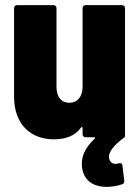

<svg xmlns="http://www.w3.org/2000/svg" viewBox="-20 -537 547 751"><path d="M303 -505V-197C303 -159 283 -135 251 -135C220 -135 201 -158 201 -196V-505C201 -512 196 -517 189 -517H47C40 -517 35 -512 35 -505V-159C35 -45 106 8 190 8C236 8 273 -5 297 -38C300 -42 303 -40 303 -36V-12C303 -5 308 0 315 0H348C352 0 353 3 350 6C315 38 300 71 300 104C300 113 301 121 303 130C316 180 358 194 397 194C420 194 442 189 457 184C463 182 466 178 466 173C466 172 466 171 466 170L459 111C458 104 455 101 450 101C448 101 446 102 444 102C440 103 436 104 432 104C420 104 411 98 407 84C401 61 424 31 467 0H468C468 0 469 -5 469 -12V-505C469 -512 464 -517 457 -517H315C308 -517 303 -512 303 -505Z"/></svg>

Font: Barlow Semi Condensed ExtraBold
Style: Regular
Weight: 800
Width: 4
Designer: Jeremy Tribby
Foundry: Tribby Type
Version: Version 1.422;hotconv 1.0.109;makeotfexe 2.5.65596